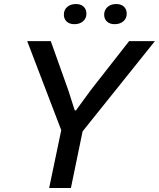

<svg xmlns="http://www.w3.org/2000/svg" viewBox="-20 -933 789 953"><path d="M284 -287 115 -729H232L319 -485L351 -385H357L430 -485L621 -729H749L390 -281L332 0H224ZM497 -860Q497 -883 513.5 -898Q530 -913 557 -913Q581 -913 595 -900Q609 -887 609 -865Q609 -842 592.5 -827.5Q576 -813 549 -813Q525 -813 511 -826Q497 -839 497 -860ZM297 -860Q297 -884 313.5 -898.5Q330 -913 357 -913Q381 -913 395 -900Q409 -887 409 -865Q409 -842 392.5 -827.5Q376 -813 349 -813Q325 -813 311 -826Q297 -839 297 -860Z"/></svg>

Font: Mona Sans Medium
Style: Italic
Weight: 500
Italic angle: -11.7°
Designer: Deni Anggara
Foundry: GitHub
Version: Version 2.000